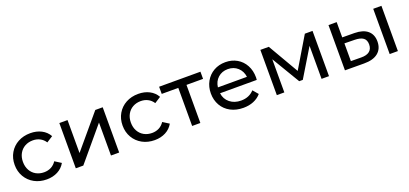

<svg xmlns="http://www.w3.org/2000/svg" viewBox="15 -1215 4137 1944"><g transform="rotate(-20 2083.5 -243.0)"><path d="M165.1 -26.7C204.1 -5.2 248.4 5.5 298.1 5.5C342.2 5.5 381.6 -3.5 416.3 -21.6C451 -39.7 477.8 -65.6 496.8 -99.4L429.6 -141.7C414.3 -118.4 395.3 -100.9 372.6 -89.2C349.9 -77.6 324.8 -71.8 297.2 -71.8C265.3 -71.8 236.6 -78.8 211.1 -92.9C185.7 -107 165.8 -127.1 151.3 -153.2C136.9 -179.2 129.7 -209.5 129.7 -243.8C129.7 -277.5 136.9 -307.4 151.3 -333.5C165.8 -359.6 185.7 -379.7 211.1 -393.8C236.6 -407.9 265.3 -414.9 297.2 -414.9C324.8 -414.9 349.9 -409.1 372.6 -397.4C395.3 -385.8 414.3 -368.3 429.6 -345L496.8 -388.2C477.8 -422 451 -447.7 416.3 -465.5C381.6 -483.3 342.2 -492.2 298.1 -492.2C248.4 -492.2 204.1 -481.6 165.1 -460.5C126.2 -439.3 95.7 -409.9 73.6 -372.1C51.5 -334.4 40.5 -291.6 40.5 -243.8C40.5 -196 51.5 -153.2 73.6 -115.5C95.7 -77.7 126.2 -48.1 165.1 -26.7Z M610.6 -487.6V0H691.5L989.6 -355.1V0H1077.9V-487.6H997.9L698.9 -132.5V-487.6Z M1328.1 -26.7C1367.1 -5.2 1411.4 5.5 1461.1 5.5C1505.2 5.5 1544.6 -3.5 1579.3 -21.6C1614 -39.7 1640.8 -65.6 1659.8 -99.4L1592.6 -141.7C1577.3 -118.4 1558.3 -100.9 1535.6 -89.2C1512.9 -77.6 1487.8 -71.8 1460.2 -71.8C1428.3 -71.8 1399.6 -78.8 1374.1 -92.9C1348.7 -107 1328.8 -127.1 1314.3 -153.2C1299.9 -179.2 1292.7 -209.5 1292.7 -243.8C1292.7 -277.5 1299.9 -307.4 1314.3 -333.5C1328.8 -359.6 1348.7 -379.7 1374.1 -393.8C1399.6 -407.9 1428.3 -414.9 1460.2 -414.9C1487.8 -414.9 1512.9 -409.1 1535.6 -397.4C1558.3 -385.8 1577.3 -368.3 1592.6 -345L1659.8 -388.2C1640.8 -422 1614 -447.7 1579.3 -465.5C1544.6 -483.3 1505.2 -492.2 1461.1 -492.2C1411.4 -492.2 1367.1 -481.6 1328.1 -460.5C1289.2 -439.3 1258.7 -409.9 1236.6 -372.1C1214.5 -334.4 1203.5 -291.6 1203.5 -243.8C1203.5 -196 1214.5 -153.2 1236.6 -115.5C1258.7 -77.7 1289.2 -48.1 1328.1 -26.7Z M2131 -410.3V-487.6H1685.7V-410.3H1864.2V0H1952.5V-410.3Z M2638.4 -214.4C2639.6 -225.4 2640.2 -234.3 2640.2 -241C2640.2 -290.1 2630 -333.7 2609.4 -371.7C2588.9 -409.7 2560.4 -439.3 2523.9 -460.5C2487.4 -481.6 2445.8 -492.2 2399.2 -492.2C2352.6 -492.2 2310.7 -481.6 2273.6 -460.5C2236.5 -439.3 2207.4 -409.7 2186.2 -371.7C2165.1 -333.7 2154.5 -291 2154.5 -243.8C2154.5 -196 2165.4 -153 2187.1 -115C2208.9 -77 2239.7 -47.4 2279.6 -26.2C2319.5 -5.1 2365.2 5.5 2416.7 5.5C2457.2 5.5 2493.8 -1.2 2526.6 -14.7C2559.4 -28.2 2586.9 -47.8 2609 -73.6L2560.2 -130.6C2524.6 -91.4 2477.7 -71.8 2419.4 -71.8C2371.6 -71.8 2331.6 -84.8 2299.4 -110.9C2267.2 -136.9 2248.3 -171.4 2242.8 -214.4ZM2292.9 -379C2321.5 -404.8 2356.9 -417.7 2399.2 -417.7C2441.5 -417.7 2476.9 -404.6 2505.5 -378.6C2534 -352.5 2550.7 -318.9 2555.6 -277.8H2242.8C2247.7 -319.5 2264.4 -353.3 2292.9 -379Z M3338.7 -487.6H3255.9L3059 -158.2L2867.6 -487.6H2776.6V0H2857.5V-357L3037.8 -55.2H3076.5L3258.6 -356V0H3338.7Z M3871.2 -279.7C3838.7 -307.3 3791.8 -321.4 3730.4 -322L3598.9 -322.9V-487.6H3510.6V0L3715.7 0.9C3781.3 1.5 3831.8 -12.4 3867.1 -40.9C3902.3 -69.5 3920 -110.1 3920 -162.8C3920 -213.1 3903.7 -252.1 3871.2 -279.7ZM3992.6 -487.6V0H4081V-487.6ZM3799.9 -90.2C3779.4 -73.6 3749.1 -65.6 3709.3 -66.2L3598.9 -67.2V-258.5L3709.3 -256.7C3749.8 -256.1 3780.1 -248.4 3800.4 -233.7C3820.6 -219 3830.7 -195.7 3830.7 -163.8C3830.7 -131.3 3820.4 -106.7 3799.9 -90.2Z"/></g></svg>

Font: Montserrat Ace
Style: Regular
Weight: 500
Designer: Julieta Ulanovsky
Foundry: Julieta Ulanovsky
Version: Version 1